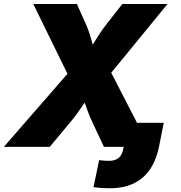

<svg xmlns="http://www.w3.org/2000/svg" viewBox="-47 -748 922 978"><path d="M-27.3 0 359.9 -444.8 335 -293.9 122.6 -727.5H344.7L387.2 -632.8Q401.9 -600.6 410.9 -570.6Q419.9 -540.5 427.5 -513.2Q435.1 -485.8 444.8 -461.4H385.3Q403.8 -485.8 420.7 -513.2Q437.5 -540.5 456.8 -570.6Q476.1 -600.6 501.5 -632.8L576.2 -727.5H806.2L460.9 -305.7L483.9 -446.8L713.9 0H482.4L423.8 -125Q410.6 -153.3 402.8 -174.1Q395 -194.8 389.2 -212.2Q383.3 -229.5 374.5 -248H400.9Q386.7 -229.5 375 -211.9Q363.3 -194.3 348.6 -173.6Q334 -152.8 310.5 -125L206.5 0ZM513.7 210.9Q491.7 210.9 471.7 209.7Q451.7 208.5 429.2 205.6L458 67.9Q468.3 69.3 483.6 70.3Q499 71.3 509.3 71.3Q540 71.3 558.1 55.7Q576.2 40 581.5 7.8L583 0H521L541.5 -122.6H787.1L763.2 -2Q741.7 104.5 678.5 157.7Q615.2 210.9 513.7 210.9Z"/></svg>

Font: Inter 18pt Black
Style: Italic
Weight: 900
Italic angle: -9.3988°
Designer: Rasmus Andersson
Foundry: rsms
Version: Version 4.001;git-66647c0bb